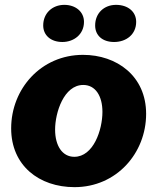

<svg xmlns="http://www.w3.org/2000/svg" viewBox="-20 -758 648 791"><path d="M287 13C460 13 582 -127 582 -289C582 -445 461 -532 322 -532C149 -532 26 -392 26 -229C26 -76 141 13 287 13ZM286 -112C237 -112 207 -157 207 -224C207 -294 243 -408 323 -408C373 -408 402 -363 402 -297C402 -223 365 -112 286 -112ZM237 -585C284 -585 326 -616 326 -668C326 -710 291 -738 245 -738C196 -738 158 -704 158 -653C158 -613 189 -585 237 -585ZM450 -585C500 -585 541 -616 541 -668C541 -710 507 -738 458 -738C409 -738 372 -704 372 -653C372 -612 402 -585 450 -585Z"/></svg>

Font: Fixel Text 20240404 ExtraBold
Style: Italic
Weight: 800
Width: 4
Italic angle: -10°
Designer: AlfaBravo + MacPaw
Foundry: Kyrylo Tkachov, Marchela Mozhyna, Serhii Makarenko, Maria Weinstein, Zakhar Kryvoshyya
Version: Version 1.211;Glyphs 3.2 (3225)